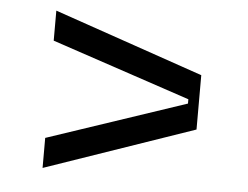

<svg xmlns="http://www.w3.org/2000/svg" viewBox="-40 -617 691 535"><g transform="rotate(5 306.0 -350.0)"><path d="M97 -130V-214L485 -344V-356L97 -486V-570L515 -426V-274Z"/></g></svg>

Font: Space Mono
Style: Regular
Weight: 400
Monospace: yes
Designer: Colophon Foundry / Benjamin Critton
Foundry: Colophon Foundry
Version: Version 1.000;PS 1.003;hotconv 1.0.81;makeotf.lib2.5.63406